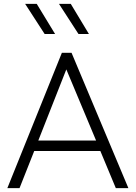

<svg xmlns="http://www.w3.org/2000/svg" viewBox="-20 -973 702 993"><path d="M18 0 300 -700H350L644 0H579L499 -192H157L81 0ZM178 -246H477L323 -614ZM440 -797H386L285 -953H346ZM265 -797H211L110 -953H170Z"/></svg>

Font: Geologica Thin
Style: Regular
Weight: 100
Version: Version 1.010;gftools[0.9.28]